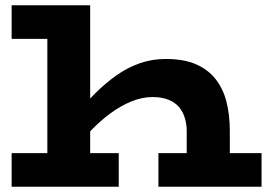

<svg xmlns="http://www.w3.org/2000/svg" viewBox="-20 -706 1014 726"><path d="M686 0V-211Q686 -236 679 -259.5Q672 -283 657.5 -300.5Q643 -318 618 -328.5Q593 -339 557 -339Q516 -339 475.5 -322Q435 -305 397 -277Q359 -249 325 -213.5Q291 -178 263 -141V-268Q301 -314 340 -353Q379 -392 421 -421.5Q463 -451 509 -467Q555 -483 607 -483Q675 -483 721 -463Q767 -443 795.5 -406.5Q824 -370 836.5 -320.5Q849 -271 849 -212V0ZM24 0V-127H429V0ZM579 0V-127H969V0ZM321 -686V0H159V-559H24V-686Z"/></svg>

Font: BioRhyme SemiExpanded ExtraBold
Style: Regular
Weight: 800
Width: 6
Designer: Aoife Mooney
Foundry: Aoife Mooney Type
Version: Version 1.600;gftools[0.9.33]